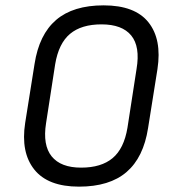

<svg xmlns="http://www.w3.org/2000/svg" viewBox="-20 -686 637 717"><path d="M275 11Q159 11 108 -53Q57 -117 74 -227L109 -447Q126 -557 189.5 -611.5Q253 -666 367 -666Q484 -666 534.5 -602.5Q585 -539 568 -428L533 -208Q516 -98 452.5 -43.5Q389 11 275 11ZM283 -60Q358 -60 400.5 -95.5Q443 -131 456 -209L490 -429Q504 -512 470 -553.5Q436 -595 359 -595Q284 -595 241.5 -559.5Q199 -524 186 -446L152 -226Q139 -144 173 -102Q207 -60 283 -60Z"/></svg>

Font: Sofia Sans Semi Condensed
Style: Italic
Weight: 400
Italic angle: -9°
Designer: Botio Nikoltchev, Ani Petrova
Foundry: lettersoup
Version: Version 4.101